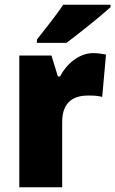

<svg xmlns="http://www.w3.org/2000/svg" viewBox="-20 -786 484 806"><path d="M444 -756V-766H245C216 -721 168 -663 135 -620V-606H259C311 -645 404 -719 444 -756ZM371 -563C311 -563 258 -516 232 -465H223L196 -553H61V0H241V-274C241 -364 296 -385 350 -385C379 -385 396 -383 409 -379L425 -557C410 -560 389 -563 371 -563Z"/></svg>

Font: Noto Sans Khmer SemiCondensed Black
Style: Regular
Weight: 900
Width: 4
Designer: Danh Hong and the Monotype Design Team
Foundry: Monotype Imaging Inc.
Version: Version 2.004